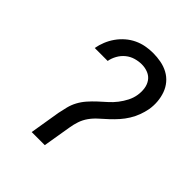

<svg xmlns="http://www.w3.org/2000/svg" viewBox="-203 -875 1006 1006"><g transform="rotate(45 300.0 -371.5)"><path d="M195 0 223 -170Q228 -195 234.5 -221Q241 -247 254 -271Q267 -295 285.5 -316Q304 -337 324.5 -356Q345 -375 366 -393.5Q387 -412 404 -434Q421 -456 433.5 -480.5Q446 -505 450 -531Q454 -556 450.5 -580Q447 -604 434 -622.5Q421 -641 399 -650Q377 -659 352 -659Q329 -659 305 -652Q281 -645 261.5 -629Q242 -613 229.5 -590.5Q217 -568 213 -545H117Q122 -572 132.5 -598Q143 -624 159.5 -647.5Q176 -671 198 -690Q220 -709 245.5 -721Q271 -733 298 -738Q325 -743 352 -743Q382 -743 411 -737.5Q440 -732 465 -718.5Q490 -705 508 -683.5Q526 -662 535.5 -635.5Q545 -609 547.5 -579.5Q550 -550 545 -520Q540 -494 530.5 -468.5Q521 -443 506.5 -419.5Q492 -396 473.5 -375Q455 -354 434.5 -335Q414 -316 392.5 -297Q371 -278 355 -255.5Q339 -233 330.5 -207.5Q322 -182 318 -156L292 0Z"/></g></svg>

Font: Iosevka SS04 Medium Extended
Style: Italic
Weight: 500
Width: 7
Italic angle: -9°
Monospace: yes
Designer: Belleve Invis
Foundry: Belleve Invis
Version: Version 19.0.0; ttfautohint (v1.8.4)